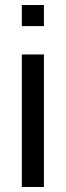

<svg xmlns="http://www.w3.org/2000/svg" viewBox="-20 -745 262 765"><path d="M155 -641H67V-725H155ZM155 0H67V-528H155Z"/></svg>

Font: Libra Sans
Style: Regular
Weight: 400
Foundry: Context Ltd
Version: Version 1.002